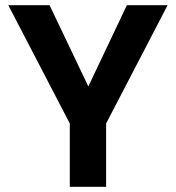

<svg xmlns="http://www.w3.org/2000/svg" viewBox="-20 -720 678 740"><path d="M249 0V-244L12 -700H171L339 -348H302L469 -700H626L389 -244V0Z"/></svg>

Font: DM Sans 24pt ExtraBold
Style: Regular
Weight: 800
Designer: Colophon Foundry, Jonny Pinhorn
Foundry: Colophon Foundry
Version: Version 4.004;gftools[0.9.30]